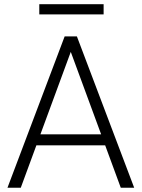

<svg xmlns="http://www.w3.org/2000/svg" viewBox="-20 -882 665 902"><path d="M547.4 0 474.1 -199.2H150.9L77.6 0H15.1L283.7 -710.9H341.3L610.4 0ZM169.9 -251H455.1L312.5 -638.2ZM466.8 -862.3V-814.5H164.6V-862.3Z"/></svg>

Font: Vazirmatn RD UI FD ExtraLight
Style: Regular
Weight: 200
Designer: Saber Rastikerdar
Foundry: Saber Rastikerdar
Version: Version 33.003